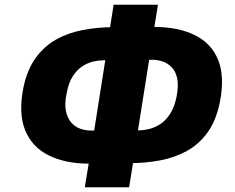

<svg xmlns="http://www.w3.org/2000/svg" viewBox="-20 -758 987 806"><path d="M336 28 357 -100 389 -71H355Q254 -71 184 -106Q114 -141 85.5 -211.5Q57 -282 78 -389Q93 -463 128.5 -513Q164 -563 214.5 -591.5Q265 -620 327.5 -632Q390 -644 459 -644H487L437 -612L457 -738H643L623 -613L591 -645H625Q728 -645 798 -610.5Q868 -576 896 -506Q924 -436 903 -329Q887 -251 851 -201.5Q815 -152 764 -124Q713 -96 651 -84.5Q589 -73 521 -73H493L543 -102L522 28ZM370 -176 427 -537 456 -505H416Q396 -505 373 -500Q350 -495 327.5 -481Q305 -467 286.5 -439.5Q268 -412 260 -367Q250 -321 257 -290.5Q264 -260 280.5 -242Q297 -224 319 -217Q341 -210 361 -210H405ZM554 -178 525 -211H565Q584 -211 606.5 -216.5Q629 -222 652 -236.5Q675 -251 693.5 -279Q712 -307 721 -351Q730 -398 724 -428Q718 -458 701 -475.5Q684 -493 662.5 -500Q641 -507 620 -507H576L611 -538Z"/></svg>

Font: Nunito Sans 7pt SemiCondensed Black
Style: Italic
Weight: 900
Width: 4
Italic angle: -9°
Designer: Vernon Adams
Foundry: Vernon Adams
Version: Version 3.101;gftools[0.9.27]